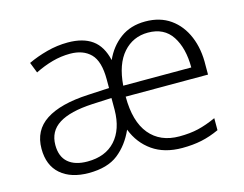

<svg xmlns="http://www.w3.org/2000/svg" viewBox="-81 -761 1020 804"><g transform="rotate(-15 428.5 -359.0)"><path d="M604 -635Q668 -635 712.5 -603.5Q757 -572 780 -517Q803 -462 801 -392V-352H444Q444 -244 490 -188.5Q536 -133 619 -133Q665 -133 701 -141.5Q737 -150 779 -169V-117Q740 -99 702 -91Q664 -83 618 -83Q541 -83 489.5 -119Q438 -155 414 -217Q387 -156 340.5 -119.5Q294 -83 213 -83Q136 -83 91.5 -121.5Q47 -160 47 -232Q47 -312 110 -353Q173 -394 293 -400L386 -405V-443Q386 -521 354 -553.5Q322 -586 265 -586Q226 -586 188 -575.5Q150 -565 112 -546L94 -592Q132 -610 177 -622Q222 -634 268 -634Q334 -634 373.5 -605.5Q413 -577 427 -515Q451 -569 495.5 -602Q540 -635 604 -635ZM603 -587Q538 -587 495.5 -539Q453 -491 446 -399H741Q741 -483 707 -535Q673 -587 603 -587ZM301 -358Q204 -353 155.5 -322.5Q107 -292 107 -232Q107 -182 136.5 -156.5Q166 -131 220 -131Q298 -131 341 -178.5Q384 -226 385 -310V-362Z"/></g></svg>

Font: Noto Sans Kannada UI Light
Style: Regular
Weight: 300
Designer: Jelle Bosma - Monotype Design Team
Foundry: Monotype Imaging Inc.
Version: Version 2.005; ttfautohint (v1.8.4.7-5d5b)